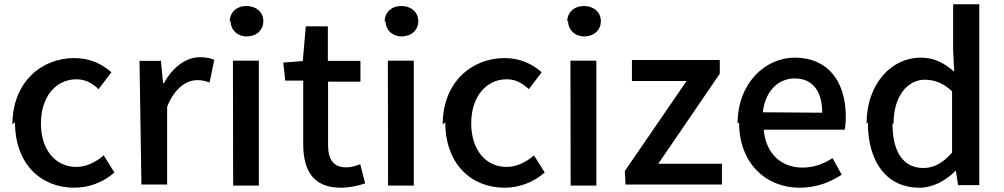

<svg xmlns="http://www.w3.org/2000/svg" viewBox="-20 -831 4684 896"><path d="M50 -260C50 -67 170 45 327 45C393 45 461 21 514 -26L464 -106C429 -76 385 -52 336 -52C238 -52 171 -133 171 -255C171 -379 240 -461 337 -461C377 -461 409 -444 440 -415L500 -494C457 -531 402 -560 327 -560C173 -560 38 -447 38 -251Z M640 30H760V-333C797 -425 854 -457 901 -457C924 -457 938 -453 958 -446L980 -552C961 -560 941 -564 912 -564C849 -564 787 -519 745 -443H741L731 -547H631Z M1056 -734C1056 -691 1088 -661 1132 -661C1176 -661 1209 -690 1209 -732C1209 -775 1175 -803 1130 -803C1085 -803 1052 -774 1052 -730ZM1068 35H1188V-548H1067Z M1311 -455H1395V-160C1395 -37 1440 45 1571 45C1613 45 1652 35 1684 25L1661 -65C1644 -57 1618 -50 1597 -50C1536 -50 1511 -86 1511 -155V-450H1662V-547H1510V-708H1407L1393 -546L1302 -539Z M1779 -734C1779 -691 1811 -661 1855 -661C1899 -661 1932 -690 1932 -732C1932 -775 1898 -803 1853 -803C1808 -803 1775 -774 1775 -730ZM1791 35H1911V-548H1790Z M2058 -260C2058 -67 2178 45 2335 45C2401 45 2469 21 2522 -26L2472 -106C2437 -76 2393 -52 2344 -52C2246 -52 2179 -133 2179 -255C2179 -379 2248 -461 2345 -461C2385 -461 2417 -444 2448 -415L2508 -494C2465 -531 2410 -560 2335 -560C2181 -560 2046 -447 2046 -251Z M2631 -734C2631 -691 2663 -661 2707 -661C2751 -661 2784 -690 2784 -732C2784 -775 2750 -803 2705 -803C2660 -803 2627 -774 2627 -730ZM2643 35H2763V-548H2642Z M2899 30H3349V-67H3052L3339 -487V-551H2929V-453H3184L2896 -33Z M3429 -260C3429 -68 3555 45 3712 45C3788 45 3854 20 3908 -16L3865 -93C3822 -65 3777 -49 3725 -49C3624 -49 3554 -115 3544 -226H3922C3925 -239 3927 -263 3927 -286C3927 -451 3844 -562 3689 -562C3552 -562 3422 -444 3422 -254ZM3540 -307C3551 -409 3615 -465 3688 -465C3772 -465 3817 -406 3817 -305Z M4030 -260C4030 -67 4124 45 4270 45C4335 45 4395 11 4438 -33H4441L4451 33H4550V-811H4428V-594L4433 -497C4385 -537 4342 -562 4275 -562C4144 -562 4024 -444 4024 -254ZM4150 -256C4150 -382 4215 -459 4296 -459C4339 -459 4380 -445 4423 -405V-119C4380 -70 4338 -47 4289 -47C4197 -47 4145 -120 4145 -252Z"/></svg>

Font: GenEiGothic-pro-SemiBold
Style: Regular
Weight: 500
Designer: Ryoko NISHIZUKA (kana & ideographs); Paul D. Hunt (Latin, Greek & Cyrillic); Wenlong ZHANG (bopomofo); Sandoll Communica
Foundry: Adobe Systems Incorporated; o_tamon
Version: Version 1.000.140830